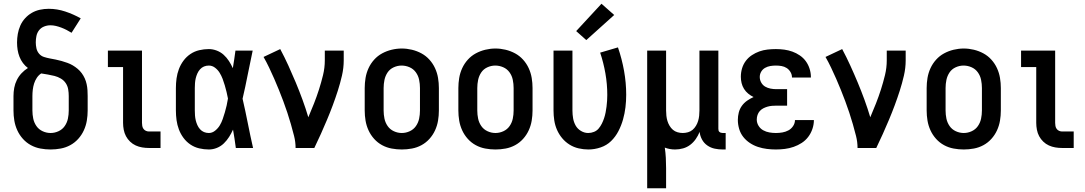

<svg xmlns="http://www.w3.org/2000/svg" viewBox="-20 -790 5790 1025"><path d="M250 8Q223 8 196 3Q169 -2 145 -15Q121 -28 102.5 -48.5Q84 -69 72.5 -94Q61 -119 56.5 -146Q52 -173 52 -200V-277Q52 -299 56 -321Q60 -343 70 -363Q80 -383 95 -399Q110 -415 129 -427Q114 -438 102.5 -453.5Q91 -469 84 -487Q77 -505 74 -524Q71 -543 71 -563Q71 -586 75 -609Q79 -632 88.5 -653.5Q98 -675 114 -692.5Q130 -710 150 -721.5Q170 -733 193 -738Q216 -743 240 -743Q285 -743 328.5 -728.5Q372 -714 411 -692L362 -615Q349 -623 335.5 -630Q322 -637 307.5 -642.5Q293 -648 278.5 -651.5Q264 -655 249 -655Q232 -655 215.5 -648.5Q199 -642 188.5 -628.5Q178 -615 174.5 -598Q171 -581 171 -564Q171 -548 174.5 -532Q178 -516 188.5 -503.5Q199 -491 214.5 -486Q230 -481 246 -478Q262 -475 277.5 -472Q293 -469 308.5 -464.5Q324 -460 339.5 -454.5Q355 -449 368.5 -441Q382 -433 394.5 -422.5Q407 -412 416.5 -399Q426 -386 432.5 -371.5Q439 -357 442.5 -341Q446 -325 447 -309Q448 -293 448 -277V-200Q448 -173 443.5 -146Q439 -119 427.5 -94Q416 -69 397.5 -48.5Q379 -28 355 -15Q331 -2 304 3Q277 8 250 8ZM250 -80Q272 -80 292.5 -89.5Q313 -99 325.5 -117Q338 -135 342.5 -156.5Q347 -178 347 -200V-277Q347 -295 344 -313Q341 -331 331 -346Q321 -361 305 -370.5Q289 -380 271.5 -384.5Q254 -389 236 -392Q218 -395 200 -398Q186 -389 176.5 -374.5Q167 -360 162 -344Q157 -328 155 -311Q153 -294 153 -277V-200Q153 -178 157.5 -156.5Q162 -135 174.5 -117Q187 -99 207.5 -89.5Q228 -80 250 -80Z M775 0Q757 0 739 -3Q721 -6 704.5 -13.5Q688 -21 674.5 -34Q661 -47 652.5 -63Q644 -79 640.5 -97.5Q637 -116 637 -134V-432H556V-520H738V-134Q738 -126 739.5 -117.5Q741 -109 746 -102Q751 -95 759 -91.5Q767 -88 775 -88H837V0Z M1095 8Q1069 8 1043.5 2Q1018 -4 996.5 -18.5Q975 -33 959.5 -54Q944 -75 935 -99Q926 -123 922.5 -148.5Q919 -174 919 -200V-320Q919 -346 922.5 -371.5Q926 -397 935 -421Q944 -445 959.5 -466Q975 -487 996.5 -501.5Q1018 -516 1043.5 -522Q1069 -528 1095 -528Q1116 -528 1137 -520Q1158 -512 1174 -497.5Q1190 -483 1202 -464.5Q1214 -446 1223 -426Q1227 -450 1230.5 -473.5Q1234 -497 1237 -520H1329Q1315 -456 1302.5 -391.5Q1290 -327 1275 -263Q1290 -198 1303 -132Q1316 -66 1331 0H1239Q1236 -25 1232 -49.5Q1228 -74 1224 -98Q1215 -78 1203 -59Q1191 -40 1175 -24.5Q1159 -9 1138 -0.5Q1117 8 1095 8ZM1095 -80Q1113 -80 1128.5 -92.5Q1144 -105 1153.5 -121Q1163 -137 1169 -154.5Q1175 -172 1180.5 -190.5Q1186 -209 1190 -227Q1194 -245 1197 -264Q1194 -281 1189.5 -299Q1185 -317 1180 -334.5Q1175 -352 1168.5 -369Q1162 -386 1152.5 -401.5Q1143 -417 1128 -428.5Q1113 -440 1095 -440Q1081 -440 1069 -435Q1057 -430 1048 -420Q1039 -410 1033.5 -397.5Q1028 -385 1025 -372.5Q1022 -360 1021 -346.5Q1020 -333 1020 -320V-200Q1020 -187 1021 -173.5Q1022 -160 1025 -147.5Q1028 -135 1033.5 -122.5Q1039 -110 1048 -100Q1057 -90 1069 -85Q1081 -80 1095 -80Z M1558 0Q1558 -32 1550 -64Q1542 -96 1533 -127Q1524 -158 1514 -188.5Q1504 -219 1492.5 -249.5Q1481 -280 1469 -310Q1457 -340 1444 -369.5Q1431 -399 1417 -428.5Q1403 -458 1387 -486L1476 -528Q1499 -485 1519.5 -440Q1540 -395 1559 -349.5Q1578 -304 1595 -257.5Q1612 -211 1626 -164Q1642 -201 1656.5 -238Q1671 -275 1683 -312.5Q1695 -350 1704.5 -389Q1714 -428 1714 -468V-520H1815V-468Q1815 -427 1805.5 -386Q1796 -345 1783.5 -306Q1771 -267 1756.5 -228Q1742 -189 1726 -151Q1710 -113 1693 -75Q1676 -37 1658 0Z M2125 8Q2098 8 2071 3Q2044 -2 2020 -15Q1996 -28 1977.5 -48.5Q1959 -69 1947.5 -94Q1936 -119 1931.5 -146Q1927 -173 1927 -200V-320Q1927 -347 1931.5 -374Q1936 -401 1947.5 -426Q1959 -451 1977.5 -471.5Q1996 -492 2020 -505Q2044 -518 2071 -524.5Q2098 -531 2125 -531Q2152 -531 2179 -524.5Q2206 -518 2230 -505Q2254 -492 2272.5 -471.5Q2291 -451 2302.5 -426Q2314 -401 2318.5 -374Q2323 -347 2323 -320V-200Q2323 -173 2318.5 -146Q2314 -119 2302.5 -94Q2291 -69 2272.5 -48.5Q2254 -28 2230 -15Q2206 -2 2179 3Q2152 8 2125 8ZM2125 -80Q2147 -80 2167.5 -89.5Q2188 -99 2200.5 -117Q2213 -135 2217.5 -156.5Q2222 -178 2222 -200V-320Q2222 -342 2217.5 -364Q2213 -386 2200 -404Q2187 -422 2166.5 -431Q2146 -440 2124 -440Q2102 -440 2081.5 -430.5Q2061 -421 2049 -403Q2037 -385 2032.5 -363.5Q2028 -342 2028 -320V-200Q2028 -178 2032.5 -156.5Q2037 -135 2049.5 -117Q2062 -99 2082.5 -89.5Q2103 -80 2125 -80Z M2625 8Q2598 8 2571 3Q2544 -2 2520 -15Q2496 -28 2477.5 -48.5Q2459 -69 2447.5 -94Q2436 -119 2431.5 -146Q2427 -173 2427 -200V-320Q2427 -347 2431.5 -374Q2436 -401 2447.5 -426Q2459 -451 2477.5 -471.5Q2496 -492 2520 -505Q2544 -518 2571 -524.5Q2598 -531 2625 -531Q2652 -531 2679 -524.5Q2706 -518 2730 -505Q2754 -492 2772.5 -471.5Q2791 -451 2802.5 -426Q2814 -401 2818.5 -374Q2823 -347 2823 -320V-200Q2823 -173 2818.5 -146Q2814 -119 2802.5 -94Q2791 -69 2772.5 -48.5Q2754 -28 2730 -15Q2706 -2 2679 3Q2652 8 2625 8ZM2625 -80Q2647 -80 2667.5 -89.5Q2688 -99 2700.5 -117Q2713 -135 2717.5 -156.5Q2722 -178 2722 -200V-320Q2722 -342 2717.5 -364Q2713 -386 2700 -404Q2687 -422 2666.5 -431Q2646 -440 2624 -440Q2602 -440 2581.5 -430.5Q2561 -421 2549 -403Q2537 -385 2532.5 -363.5Q2528 -342 2528 -320V-200Q2528 -178 2532.5 -156.5Q2537 -135 2549.5 -117Q2562 -99 2582.5 -89.5Q2603 -80 2625 -80Z M3121 8Q3095 8 3069 2Q3043 -4 3020.5 -18Q2998 -32 2981 -52.5Q2964 -73 2953.5 -97Q2943 -121 2939 -147.5Q2935 -174 2935 -200V-520H3036V-200Q3036 -179 3039.5 -158.5Q3043 -138 3053 -120Q3063 -102 3081.5 -91Q3100 -80 3120 -80Q3136 -80 3151 -86Q3166 -92 3176 -104Q3186 -116 3193 -130Q3200 -144 3205 -159Q3210 -174 3213 -189.5Q3216 -205 3218 -220.5Q3220 -236 3221 -252Q3222 -268 3222 -283Q3222 -341 3212 -398Q3202 -455 3184 -509L3279 -537Q3300 -476 3311.5 -412Q3323 -348 3323 -284Q3323 -250 3319 -217Q3315 -184 3306 -152Q3297 -120 3281.5 -90Q3266 -60 3242.5 -37Q3219 -14 3186.5 -3Q3154 8 3121 8ZM3110 -576 3056 -624 3191 -770 3259 -710Z M3435 215V-520H3536V-200Q3536 -186 3537.5 -172Q3539 -158 3543 -144.5Q3547 -131 3554.5 -118.5Q3562 -106 3572.5 -97Q3583 -88 3597 -84Q3611 -80 3625 -80Q3639 -80 3653 -84Q3667 -88 3677.5 -97Q3688 -106 3695.5 -118.5Q3703 -131 3707 -144.5Q3711 -158 3712.5 -172Q3714 -186 3714 -200V-520H3815V-103Q3815 -98 3816 -93.5Q3817 -89 3820.5 -86Q3824 -83 3828.5 -81.5Q3833 -80 3838 -80H3854V8H3838Q3816 8 3795 3.5Q3774 -1 3756 -13.5Q3738 -26 3727.5 -45.5Q3717 -65 3715 -86Q3707 -66 3694.5 -48Q3682 -30 3665 -17Q3648 -4 3627 2Q3606 8 3584 8Q3570 8 3556 5.5Q3542 3 3529 -2Q3533 25 3534.5 52.5Q3536 80 3536 107V215Z M4122 8Q4098 8 4074 5Q4050 2 4027 -5.5Q4004 -13 3983.5 -26.5Q3963 -40 3948 -59Q3933 -78 3926 -102Q3919 -126 3919 -150Q3919 -170 3924 -189.5Q3929 -209 3940.5 -225Q3952 -241 3968.5 -252.5Q3985 -264 4003 -272Q3988 -279 3974.5 -290Q3961 -301 3952 -315.5Q3943 -330 3939 -346.5Q3935 -363 3935 -380Q3935 -403 3941.5 -425Q3948 -447 3961.5 -465Q3975 -483 3994 -495.5Q4013 -508 4034 -515.5Q4055 -523 4077.5 -525.5Q4100 -528 4122 -528Q4145 -528 4167 -525Q4189 -522 4210 -514.5Q4231 -507 4250 -494Q4269 -481 4282 -463Q4295 -445 4302 -423Q4309 -401 4309 -379Q4309 -378 4309 -377.5Q4309 -377 4309 -376H4208Q4208 -376 4208 -376.5Q4208 -377 4208 -377Q4208 -392 4200 -405.5Q4192 -419 4179.5 -427Q4167 -435 4152 -437.5Q4137 -440 4122 -440Q4107 -440 4092 -437.5Q4077 -435 4064 -427.5Q4051 -420 4043.5 -407Q4036 -394 4036 -379Q4036 -363 4044 -349Q4052 -335 4065 -327.5Q4078 -320 4093.5 -317Q4109 -314 4125 -314H4182V-226H4125Q4113 -226 4101 -225Q4089 -224 4077 -220.5Q4065 -217 4054.5 -211.5Q4044 -206 4036 -197Q4028 -188 4024 -176Q4020 -164 4020 -152Q4020 -134 4029.5 -118.5Q4039 -103 4054.5 -94.5Q4070 -86 4087.5 -83Q4105 -80 4122 -80Q4140 -80 4157 -83Q4174 -86 4189 -94Q4204 -102 4214 -117Q4224 -132 4224 -149Q4224 -149 4224 -149Q4224 -149 4224 -149H4325Q4325 -149 4325 -149Q4325 -149 4325 -149Q4325 -125 4317 -101.5Q4309 -78 4294.5 -59Q4280 -40 4260 -27Q4240 -14 4217 -6Q4194 2 4170 5Q4146 8 4122 8Z M4558 0Q4558 -32 4550 -64Q4542 -96 4533 -127Q4524 -158 4514 -188.5Q4504 -219 4492.5 -249.5Q4481 -280 4469 -310Q4457 -340 4444 -369.5Q4431 -399 4417 -428.5Q4403 -458 4387 -486L4476 -528Q4499 -485 4519.5 -440Q4540 -395 4559 -349.5Q4578 -304 4595 -257.5Q4612 -211 4626 -164Q4642 -201 4656.5 -238Q4671 -275 4683 -312.5Q4695 -350 4704.5 -389Q4714 -428 4714 -468V-520H4815V-468Q4815 -427 4805.5 -386Q4796 -345 4783.5 -306Q4771 -267 4756.5 -228Q4742 -189 4726 -151Q4710 -113 4693 -75Q4676 -37 4658 0Z M5125 8Q5098 8 5071 3Q5044 -2 5020 -15Q4996 -28 4977.5 -48.5Q4959 -69 4947.5 -94Q4936 -119 4931.5 -146Q4927 -173 4927 -200V-320Q4927 -347 4931.5 -374Q4936 -401 4947.5 -426Q4959 -451 4977.5 -471.5Q4996 -492 5020 -505Q5044 -518 5071 -524.5Q5098 -531 5125 -531Q5152 -531 5179 -524.5Q5206 -518 5230 -505Q5254 -492 5272.5 -471.5Q5291 -451 5302.5 -426Q5314 -401 5318.5 -374Q5323 -347 5323 -320V-200Q5323 -173 5318.5 -146Q5314 -119 5302.5 -94Q5291 -69 5272.5 -48.5Q5254 -28 5230 -15Q5206 -2 5179 3Q5152 8 5125 8ZM5125 -80Q5147 -80 5167.5 -89.5Q5188 -99 5200.5 -117Q5213 -135 5217.5 -156.5Q5222 -178 5222 -200V-320Q5222 -342 5217.5 -364Q5213 -386 5200 -404Q5187 -422 5166.5 -431Q5146 -440 5124 -440Q5102 -440 5081.5 -430.5Q5061 -421 5049 -403Q5037 -385 5032.5 -363.5Q5028 -342 5028 -320V-200Q5028 -178 5032.5 -156.5Q5037 -135 5049.5 -117Q5062 -99 5082.5 -89.5Q5103 -80 5125 -80Z M5650 0Q5632 0 5614 -3Q5596 -6 5579.5 -13.5Q5563 -21 5549.5 -34Q5536 -47 5527.5 -63Q5519 -79 5515.5 -97.5Q5512 -116 5512 -134V-432H5431V-520H5613V-134Q5613 -126 5614.5 -117.5Q5616 -109 5621 -102Q5626 -95 5634 -91.5Q5642 -88 5650 -88H5712V0Z"/></svg>

Font: Zed Sans Semibold
Style: Regular
Weight: 600
Designer: Belleve Invis
Foundry: Belleve Invis
Version: Version 1.0.0; ttfautohint (v1.8.4)